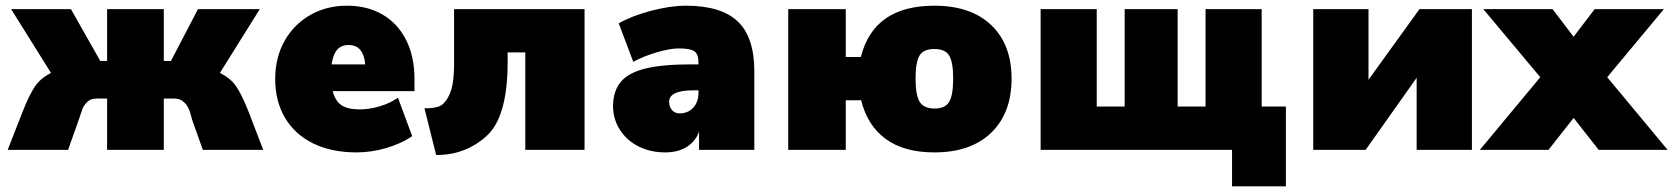

<svg xmlns="http://www.w3.org/2000/svg" viewBox="-20 -526 5874 674"><path d="M61 -138Q84 -195 103 -223Q122 -251 159 -270L19 -494H229L332 -312H356V-494H555V-312H580L675 -494H892L752 -270Q790 -251 809 -223Q828 -195 851 -138L904 0H692L655 -104Q654 -108 647.5 -130.5Q641 -153 627 -166.5Q613 -180 593 -180H555V0H356V-180H318Q298 -180 286 -168Q274 -156 269.5 -144Q265 -132 256 -104L219 0H7Z M1435 -206H1148Q1157 -171 1179 -156.5Q1201 -142 1243 -142Q1277 -142 1313.5 -153Q1350 -164 1377 -183L1427 -48Q1389 -22 1336.5 -6.5Q1284 9 1232 9Q1144 9 1079.5 -22.5Q1015 -54 980.5 -112.5Q946 -171 946 -249Q946 -323 978.5 -381.5Q1011 -440 1068.5 -473Q1126 -506 1198 -506Q1270 -506 1323.5 -474.5Q1377 -443 1406 -385Q1435 -327 1435 -249ZM1144 -300H1262Q1256 -368 1204 -368Q1178 -368 1163.5 -351.5Q1149 -335 1144 -300Z M1470 -146Q1499 -145 1520 -152Q1541 -159 1557.5 -193.5Q1574 -228 1574 -302V-494H2032V0H1824V-342H1762V-308Q1762 -114 1687 -47.5Q1612 19 1511 18Z M2628 -276V0H2434V-64Q2422 -30 2391 -10.5Q2360 9 2315 9Q2263 9 2221.5 -12Q2180 -33 2156 -70.5Q2132 -108 2132 -155Q2133 -208 2160 -239.5Q2187 -271 2246 -285.5Q2305 -300 2404 -300H2432V-306Q2432 -336 2417.5 -346Q2403 -356 2363 -356Q2332 -356 2286 -342.5Q2240 -329 2203 -309L2152 -444Q2197 -470 2265 -488Q2333 -506 2388 -506Q2512 -506 2570 -450.5Q2628 -395 2628 -276ZM2432 -202V-209H2416Q2329 -209 2329 -169Q2329 -151 2339 -139.5Q2349 -128 2366 -128Q2395 -128 2413.5 -148Q2432 -168 2432 -202Z M3003 -174H2949V0H2747V-494H2949V-326H3002Q3047 -506 3260 -506Q3388 -506 3459.5 -438Q3531 -370 3531 -250Q3531 -129 3459.5 -60Q3388 9 3260 9Q3154 9 3089.5 -38Q3025 -85 3003 -174ZM3326 -250Q3326 -308 3312 -331Q3298 -354 3260 -354Q3222 -354 3208 -331Q3194 -308 3194 -250Q3194 -192 3208.5 -168.5Q3223 -145 3261 -145Q3298 -145 3312 -168.5Q3326 -192 3326 -250Z M4305 0H3633V-494H3830V-152H3928V-494H4114V-152H4212V-494H4409V-152H4494V128H4305Z M4590 -494H4784V-246L4963 -494H5147V0H4953V-253L4774 0H4590Z M5834 0H5592L5504 -112L5416 0H5175L5387 -255L5187 -494H5430L5504 -397L5578 -494H5821L5622 -255Z"/></svg>

Font: Nunito Sans Heavy
Style: Regular
Weight: 400
Designer: Vernon Adams
Foundry: Vernon Adams
Version: Version 2.500